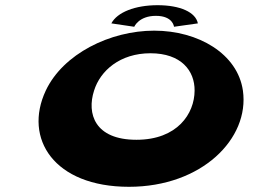

<svg xmlns="http://www.w3.org/2000/svg" viewBox="-20 -702 1001 739"><path d="M156 -353C69.9 -169 187.4 17 476.4 17C757.4 17 940.9 -169 915 -353C894.7 -495 743.4 -584 573.4 -584C404.4 -584 222.7 -495 156 -353ZM342 -353C365.8 -430 442.1 -497 559.1 -497C677.1 -497 729.8 -430 729 -353C728.6 -265 663.1 -164 505.1 -164C344.1 -164 313.6 -265 342 -353ZM496.7 -599C496.7 -599 514.1 -641 580.1 -641C646.1 -641 649.7 -599 649.7 -599L741.6 -612C733.2 -655 673.4 -682 586.4 -682C500.4 -682 431.2 -655 408.6 -612Z"/></svg>

Font: Hussar Milosc
Style: Obl
Weight: 700
Foundry: Cannot Into Space Fonts
Version: Version 1.02